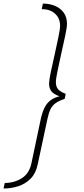

<svg xmlns="http://www.w3.org/2000/svg" viewBox="-55 -819 469 1072"><path d="M178 -768 184.5 -799Q222 -799 252.5 -786Q283 -773 301 -748Q319 -723 319 -685.5Q319 -667 309.5 -621.5Q300 -576 288 -524Q276.5 -472 266.8 -425.5Q257 -379 257 -360Q257 -334.5 269.8 -320.2Q282.5 -306 312 -295L306 -267Q274.5 -256.5 256 -243.5Q237.5 -230.5 227.2 -209.8Q217 -189 209.5 -153.5L155 101Q144.5 150 115.5 179Q86.5 208 47 220.8Q7.5 233.5 -35 233.5L-28.5 202.5Q25 202.5 66.8 176Q108.5 149.5 120.5 92.5L173 -156Q181 -192 193.5 -217.5Q206 -243 227.2 -259Q248.5 -275 281.5 -282.5L281 -280.5Q260.5 -286.5 246.5 -296Q232.5 -305.5 225.8 -319.5Q219 -333.5 219 -352.5Q219 -369.5 228.2 -415Q237.5 -460.5 249.5 -511.5Q261 -563.5 270.8 -610.2Q280.5 -657 280.5 -674.5Q280.5 -717.5 252.2 -742.8Q224 -768 178 -768Z"/></svg>

Font: Epilogue ExtraLight
Style: Italic
Weight: 250
Italic angle: -12°
Designer: Tyler Finck
Foundry: Etcetera Type Co
Version: Version 2.112